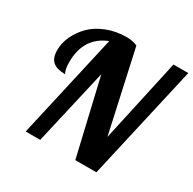

<svg xmlns="http://www.w3.org/2000/svg" viewBox="-163 -920 1096 1089"><g transform="rotate(30 385.0 -375.0)"><path d="M673 -748H770L600 0H462L346 -496L232 0H137L291 -681Q154 -627 154 -464Q154 -450 155 -438.5Q156 -427 158 -419.5Q160 -412 161.5 -408Q163 -404 165 -399Q167 -394 168 -393Q114 -393 87.5 -415.5Q61 -438 61 -490Q61 -536 82 -581.5Q103 -627 140.5 -665Q178 -703 237.5 -726.5Q297 -750 367 -750Q407 -750 437 -736L554 -205Z"/></g></svg>

Font: Lobster Two
Style: Bold Italic
Weight: 700
Designer: Pablo Impallari
Foundry: Pablo Impallari. www.impallari.com
Version: Version 2.000